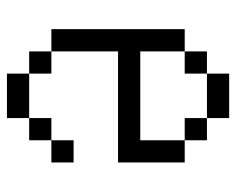

<svg xmlns="http://www.w3.org/2000/svg" viewBox="-82 -582 665 540"><g transform="rotate(-90 250.0 -312.5)"><path d="M187.5 -62.5V0H312.5V-62.5ZM187.5 -62.5V-125H125V-62.5ZM312.5 -62.5H375V-125H312.5ZM125 -125Q125 -125 125 -250H375Q375 -250 375 -125H437.5Q437.5 -125 437.5 -500H375V-312.5H62.5V-125ZM125 -500H62.5V-437.5H125ZM125 -500H187.5V-562.5H125ZM375 -500V-562.5H312.5V-500ZM187.5 -562.5H312.5V-625H187.5Z"/></g></svg>

Font: Unifont
Style: Regular
Weight: 500
Version: Version 15.1.04